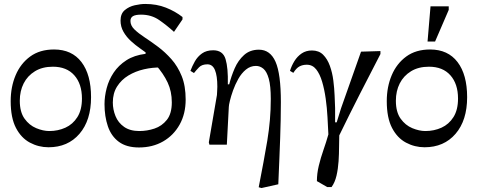

<svg xmlns="http://www.w3.org/2000/svg" viewBox="-20 -731 2415 970"><path d="M225 13Q175 13 131 -10.5Q87 -34 60.5 -85Q34 -136 34 -220Q34 -292 59 -351Q84 -410 132.5 -445.5Q181 -481 253 -481Q343 -481 391.5 -417.5Q440 -354 440 -240Q440 -123 381.5 -55Q323 13 225 13ZM229 -69Q273 -69 310.5 -86Q348 -103 371 -139.5Q394 -176 394 -233Q394 -307 355.5 -350.5Q317 -394 247 -394Q194 -394 156.5 -371Q119 -348 99.5 -309.5Q80 -271 80 -222Q80 -165 104 -131.5Q128 -98 163 -83.5Q198 -69 229 -69Z M682 14Q619 14 580.5 -14.5Q542 -43 525 -93Q508 -143 508 -205Q508 -244 519 -286Q530 -328 554.5 -364.5Q579 -401 618.5 -426.5Q658 -452 715 -459L719 -481L795 -390Q751 -391 707.5 -381Q664 -371 628.5 -349.5Q593 -328 571.5 -294Q550 -260 550 -213Q550 -178 563.5 -144.5Q577 -111 607 -90Q637 -69 684 -69Q723 -69 760.5 -81.5Q798 -94 823 -125.5Q848 -157 848 -214Q848 -269 827 -314Q806 -359 766 -404L726 -458Q710 -471 687 -487Q664 -503 641.5 -523.5Q619 -544 604 -570Q589 -596 589 -627Q589 -662 610.5 -680Q632 -698 661 -704.5Q690 -711 714 -711Q771 -711 818 -692.5Q865 -674 902 -645V-633L859 -570Q824 -602 784.5 -629.5Q745 -657 693 -657Q665 -657 652 -649.5Q639 -642 639 -625Q639 -602 659 -582.5Q679 -563 711 -542Q743 -521 778.5 -494.5Q814 -468 846 -432Q878 -396 898 -346.5Q918 -297 918 -228Q918 -156 887.5 -101.5Q857 -47 804 -16.5Q751 14 682 14Z M1386 200 1301 219 1287 215Q1300 147 1311 89Q1322 31 1330.5 -21Q1339 -73 1343.5 -124.5Q1348 -176 1348 -231Q1348 -297 1338 -333Q1328 -369 1311 -383.5Q1294 -398 1273 -398Q1245 -398 1222.5 -379.5Q1200 -361 1184 -332.5Q1168 -304 1157.5 -274.5Q1147 -245 1141.5 -222Q1136 -199 1136 -191L1126 0H1038L1035 -12L1076 -251Q1076 -255 1077 -269Q1078 -283 1078 -293Q1078 -348 1066 -377Q1054 -406 1028 -406Q1000 -406 985.5 -391Q971 -376 960 -362L942 -373Q951 -397 964.5 -421Q978 -445 1000.5 -461Q1023 -477 1057 -477Q1106 -477 1119.5 -432.5Q1133 -388 1131 -305H1138Q1148 -345 1165.5 -385.5Q1183 -426 1213 -453Q1243 -480 1288 -480Q1345 -480 1372 -419Q1399 -358 1399 -215Q1399 -167 1398 -124Q1397 -81 1395.5 -34.5Q1394 12 1391.5 69Q1389 126 1386 200Z M1655 214H1633L1581 184Q1581 146 1590.5 106.5Q1600 67 1614 27Q1628 -13 1639 -52Q1637 -92 1634.5 -139Q1632 -186 1625.5 -232.5Q1619 -279 1607.5 -318Q1596 -357 1577.5 -380.5Q1559 -404 1530 -404Q1509 -404 1493 -395.5Q1477 -387 1462 -363L1445 -373Q1453 -399 1467.5 -422.5Q1482 -446 1504 -461Q1526 -476 1556 -476Q1591 -476 1612.5 -454.5Q1634 -433 1646.5 -398.5Q1659 -364 1664 -324.5Q1669 -285 1670.5 -248Q1672 -211 1673 -185V-113H1681L1703 -184L1804 -470L1902 -473V-458Q1850 -358 1797 -254Q1744 -150 1694 -47Q1693 -25 1693 10Q1693 45 1690.5 83.5Q1688 122 1680 156.5Q1672 191 1655 214Z M2125 13Q2075 13 2031 -10.5Q1987 -34 1960.5 -85Q1934 -136 1934 -220Q1934 -292 1959 -351Q1984 -410 2032.5 -445.5Q2081 -481 2153 -481Q2243 -481 2291.5 -417.5Q2340 -354 2340 -240Q2340 -123 2281.5 -55Q2223 13 2125 13ZM2129 -69Q2173 -69 2210.5 -86Q2248 -103 2271 -139.5Q2294 -176 2294 -233Q2294 -307 2255.5 -350.5Q2217 -394 2147 -394Q2094 -394 2056.5 -371Q2019 -348 1999.5 -309.5Q1980 -271 1980 -222Q1980 -165 2004 -131.5Q2028 -98 2063 -83.5Q2098 -69 2129 -69ZM2178 -521H2140L2155 -699H2247V-681Z"/></svg>

Font: STIX Two Text
Style: Regular
Weight: 400
Designer: Ross Mills, John Hudson & Paul Hanslow, Tiro Typeworks Ltd; with prior portions MicroPress Inc., and Coen Hoffman.
Foundry: Tiro Typeworks Ltd
Version: Version 2.13 b171